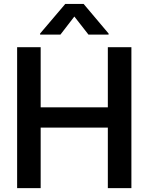

<svg xmlns="http://www.w3.org/2000/svg" viewBox="-20 -971 767 991"><path d="M68.4 0V-727.5H189.9V-417H536.6V-727.5H658.2V0H536.6V-312.5H189.9V0ZM436.5 -792.5 363.8 -885.7 292 -792.5H187V-797.9L316.9 -950.7H411.6L540.5 -797.9V-792.5Z"/></svg>

Font: Inter Cardless Tabular Medium
Style: Regular
Weight: 500
Designer: Rasmus Andersson
Foundry: rsms
Version: Version 4.000;git-4fc901f